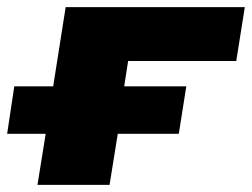

<svg xmlns="http://www.w3.org/2000/svg" viewBox="-31 -518 706 538"><path d="M74 0 97 -143H-11L9 -276H118L153 -498H655L631 -347H328L317 -276H491L470 -143H299L276 0Z"/></svg>

Font: Nunito Sans 10pt Expanded Black
Style: Italic
Weight: 900
Width: 7
Italic angle: -9°
Designer: Vernon Adams
Foundry: Vernon Adams
Version: Version 3.101;gftools[0.9.27]